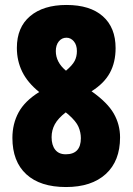

<svg xmlns="http://www.w3.org/2000/svg" viewBox="-20 -744 535 774"><path d="M248 -724Q343 -724 394.5 -678.5Q446 -633 446 -550Q446 -493 423 -450.5Q400 -408 349 -376Q413 -331 438.5 -286.5Q464 -242 464 -190Q464 -95 406.5 -42.5Q349 10 246 10Q142 10 86 -41.5Q30 -93 30 -188Q30 -245 55 -291Q80 -337 138 -373Q91 -411 69.5 -455Q48 -499 48 -551Q48 -634 101.5 -679Q155 -724 248 -724ZM248 -592Q229 -592 217 -577Q205 -562 205 -538Q205 -493 246 -459Q272 -481 281 -498.5Q290 -516 290 -538Q290 -563 277.5 -577.5Q265 -592 248 -592ZM188 -191Q188 -159 202.5 -140.5Q217 -122 245 -122Q306 -122 306 -187Q306 -210 296.5 -232.5Q287 -255 255 -283L245 -291Q214 -267 201 -243Q188 -219 188 -191Z"/></svg>

Font: Noto Sans ExtraCondensed Black
Style: Regular
Weight: 900
Width: 2
Designer: Monotype Design Team
Foundry: Monotype Imaging Inc.
Version: Version 2.013; ttfautohint (v1.8.4.7-5d5b)